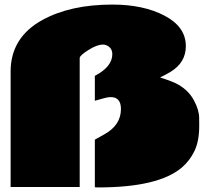

<svg xmlns="http://www.w3.org/2000/svg" viewBox="-20 -799 922 848"><path d="M398.9 -463.9Q476.1 -504.4 476.1 -560.1Q475.6 -580.6 462.9 -591.3Q450.2 -602.1 434.6 -602.1Q408.2 -602.1 370.1 -577.9Q332 -553.7 332 -543V26.9H26.9V-482.9Q26.9 -634.3 168.5 -711.4Q292 -778.8 476.1 -778.8Q613.8 -778.8 707.3 -729.5Q800.8 -680.2 800.8 -595.2Q800.8 -523.4 734.4 -482.4Q712.9 -469.2 687 -457Q744.6 -438.5 766.6 -425.8Q813 -399.4 836.2 -356.4Q859.4 -313.5 859.6 -278.8Q859.9 -244.1 859.9 -243.2Q859.9 -175.8 839.1 -132.6Q818.4 -89.4 783.7 -59.6Q680.7 28.8 413.1 28.8H407.2Q402.8 28.8 398.9 27.8V-182.1Q418.5 -193.4 439 -204.6Q514.2 -245.6 514.2 -317.4Q514.2 -370.1 469.2 -370.1Q454.6 -370.1 430.7 -363Q406.7 -356 398.9 -354Z"/></svg>

Font: Fz Rammetto One
Style: Regular
Weight: 400
Designer: Vernon Adams
Foundry: Vernon Adams
Version: Vit hóa bi c Thuy @ FontZin.Com